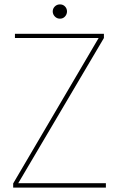

<svg xmlns="http://www.w3.org/2000/svg" viewBox="-20 -854 543 874"><path d="M40 0V-19L429 -681H48V-700H453V-681L63 -20H462V0ZM253 -769Q239 -769 229.5 -779Q220 -789 220 -802Q220 -815 229.5 -824.5Q239 -834 253 -834Q267 -834 276 -824.5Q285 -815 285 -802Q285 -789 276 -779Q267 -769 253 -769Z"/></svg>

Font: DM Sans 11pt Thin
Style: Regular
Weight: 250
Version: Version 4.004;gftools[0.9.30]